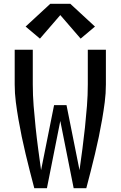

<svg xmlns="http://www.w3.org/2000/svg" viewBox="-20 -999 640 1019"><path d="M162 0Q150 -45 138.5 -90.5Q127 -136 116 -181.5Q105 -227 95.5 -273Q86 -319 78 -365Q70 -411 64 -457.5Q58 -504 58 -551V-735H154V-551Q154 -494 158.5 -437Q163 -380 169 -323Q175 -266 182.5 -209.5Q190 -153 198 -96L267 -441H333L402 -96Q410 -153 417.5 -209.5Q425 -266 431 -323Q437 -380 441.5 -437Q446 -494 446 -551V-735H542V-551Q542 -504 536 -457.5Q530 -411 522 -365Q514 -319 504.5 -273Q495 -227 484 -181.5Q473 -136 461.5 -90.5Q450 -45 438 0H371L300 -357L229 0ZM192 -794 116 -858 247 -979H353L484 -858L408 -794L300 -919Z"/></svg>

Font: Iosevka Curly Medium Extended
Style: Regular
Weight: 500
Width: 7
Monospace: yes
Designer: Belleve Invis
Foundry: Belleve Invis
Version: Version 11.1.0; ttfautohint (v1.8.3)